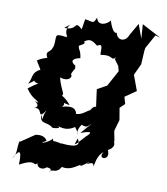

<svg xmlns="http://www.w3.org/2000/svg" viewBox="-87 -639 813 936"><g transform="rotate(10 319.5 -170.5)"><path d="M383 -45 336 9C373 -5 403 -11 366 21C311 82 315 77 328 38C345 62 341 85 253 75C253 88 276 75 214 70C181 103 229 110 209 59C197 81 129 102 180 76C177 64 157 48 122 56L47 107L60 85C36 117 58 159 31 188C63 129 70 151 68 213C151 168 135 212 156 191C160 221 199 216 207 197C156 209 253 190 217 225C230 200 252 229 276 188C315 196 336 178 365 161C365 161 350 184 405 139C371 176 414 131 425 149C432 181 424 110 464 81C434 123 509 120 482 66C493 55 494 34 472 73C537 45 493 13 507 21L497 -30L513 -86L503 -145L527 -168L517 -202L572 -240L544 -316L570 -372L574 -440L576 -454L614 -523L639 -516L544 -566L549 -495L524 -564L490 -505C476 -465 435 -464 426 -503C426 -503 409 -487 386 -560C397 -555 332 -504 319 -559C304 -521 303 -537 263 -541L255 -490C208 -532 241 -478 170 -482C231 -529 158 -486 192 -443C186 -449 190 -439 190 -439C114 -451 148 -434 133 -376V-398C137 -345 92 -364 114 -324C48 -303 72 -293 64 -305L91 -261C49 -239 63 -220 44 -183C103 -222 44 -200 93 -192C89 -191 73 -182 45 -160C80 -110 97 -118 109 -100C60 -117 136 -91 94 -72C140 -83 113 -10 156 -72C134 -36 150 -1 135 -45C130 3 172 -17 195 6C194 11 257 4 215 -6C239 -2 266 12 306 -15C348 37 299 19 336 -32C366 -14 383 -50 339 -6ZM439 -375 461 -345 468 -320 425 -241 378 -215 390 -126C385 -145 337 -88 378 -82C371 -143 348 -79 299 -79C299 -79 298 -124 226 -101C248 -123 209 -125 261 -115C245 -139 189 -184 187 -143C248 -160 209 -163 192 -241C247 -220 261 -274 227 -266L235 -251C262 -319 257 -278 255 -310C227 -325 233 -343 273 -350C266 -396 259 -381 255 -408C257 -411 293 -424 276 -432C304 -456 321 -440 343 -424C375 -445 362 -402 367 -383C434 -395 418 -359 445 -385Z"/></g></svg>

Font: Asimov Aggro
Style: It
Weight: 500
Designer: Google
Version: Version 2.000980; 2014